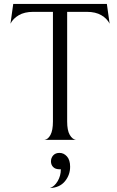

<svg xmlns="http://www.w3.org/2000/svg" viewBox="-20 -708 592 972"><path d="M33 -588 47 -688H521L535 -588Q522 -614 493 -631Q464 -648 420 -648H320V-93Q320 -48 333 -25.5Q346 -3 364 0H205Q223 -2 235.5 -25Q248 -48 248 -93V-648H148Q104 -648 75 -631Q46 -614 33 -588ZM288 149H282Q260 149 249 137.5Q238 126 238 109Q238 91 249.5 78.5Q261 66 281 66Q303 66 319 84Q335 102 335 136Q335 178 308.5 210Q282 242 233 244Q256 236 272 209Q288 182 288 149Z"/></svg>

Font: BellefairVN
Style: Regular
Weight: 400
Designer: Nick Shinn, Liron Lavi Turkenic
Foundry: Shinntype
Version: Version 1.003